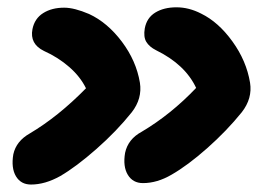

<svg xmlns="http://www.w3.org/2000/svg" viewBox="-20 -555 720 520"><path d="M367.2 -59.1Q339.8 -59.1 326.2 -81.5Q312.5 -104 318.8 -141.1Q326.7 -178.2 363.8 -198.2Q442.9 -245.1 511.2 -316.9Q481.4 -380.4 402.8 -418.9Q384.3 -428.2 376.2 -441.7Q368.2 -455.1 372.1 -478Q377.4 -506.8 400.6 -521Q423.8 -535.2 458 -535.2Q491.7 -535.2 524.9 -518.1Q571.8 -495.1 609.6 -442.6Q647.5 -390.1 657.2 -331.1Q664.1 -288.6 634.8 -251Q594.2 -200.7 541.3 -153.8Q488.3 -106.9 444.8 -82Q405.8 -59.1 367.2 -59.1ZM64 -55.2Q36.6 -55.2 23.2 -77.6Q9.8 -100.1 16.1 -137.2Q23.9 -172.9 61 -193.8Q137.7 -239.3 212.9 -315.9Q197.3 -347.7 167.2 -373.8Q137.2 -399.9 99.1 -417Q60.1 -436 67.9 -476.1Q73.7 -504.9 96.9 -519.5Q120.1 -534.2 153.8 -534.2Q181.2 -534.2 221.2 -517.1Q271 -494.1 310.1 -442.1Q349.1 -390.1 358.9 -331.1Q365.7 -288.1 336.9 -251Q295.9 -199.7 241 -151.4Q186 -103 143.1 -78.1Q102.1 -55.2 64 -55.2Z"/></svg>

Font: Shantell Sans Bouncy
Style: Bold Italic
Weight: 700
Italic angle: -11.31°
Designer: Stephen Nixon, Anya Danilova, Shantell Martin
Foundry: Arrow Type
Version: Version 1.006;[9816181b4]